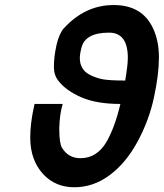

<svg xmlns="http://www.w3.org/2000/svg" viewBox="-20 -748 666 781"><path d="M234.9 -325.2Q222.2 -280.8 221.2 -227.1V-219.7Q221.2 -165.5 232.4 -146.5Q258.3 -104.5 307.1 -104.5Q375.5 -104.5 414.6 -173.3Q447.8 -232.4 469.7 -325.2Q372.1 -325.2 310.1 -352.5Q248 -379.9 217.8 -418.9Q199.2 -442.4 199.2 -475.6Q199.2 -515.6 209.2 -562Q219.2 -608.4 239.3 -632.8L240.2 -633.3Q326.2 -727.5 442.4 -727.5Q558.6 -727.5 602.5 -632.8Q626.5 -582 626.5 -514.2Q626.5 -446.3 606.4 -352.3Q586.4 -258.3 539.1 -171.1Q491.7 -84 425.5 -35.2Q359.4 13.7 282.7 13.7H282.2Q205.6 13.7 156.2 -39.1Q103 -96.2 103 -188.5Q103 -244.6 117.7 -312L120.6 -325.2ZM489.3 -420.4Q500 -483.9 500 -512.2Q500 -615.2 423.8 -615.2Q328.1 -615.2 312 -556.2Q304.7 -529.3 304.7 -512.2Q304.7 -465.3 344.2 -444.3Q368.2 -431.6 395.5 -426Q422.9 -420.4 489.3 -420.4Z"/></svg>

Font: Tuffy
Style: BoldItalic
Weight: 700
Italic angle: -12°
Designer: Thatcher Ulrich, Karoly Barta, Michael Everson
Version: Version 001.271